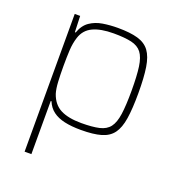

<svg xmlns="http://www.w3.org/2000/svg" viewBox="-130 -624 857 930"><g transform="rotate(20 298.0 -159.0)"><path d="M100 200V-510H128L131 -427H135Q149 -467 177.5 -486.5Q206 -506 243 -512Q280 -518 320 -518Q384 -518 423.5 -506.5Q463 -495 484 -466.5Q505 -438 513 -386.5Q521 -335 521 -255Q521 -175 513 -123.5Q505 -72 484 -43.5Q463 -15 423.5 -3.5Q384 8 320 8Q271 8 235 0Q199 -8 175 -26Q151 -44 139 -74H135V200ZM310 -24Q367 -24 402 -32Q437 -40 455 -63.5Q473 -87 479.5 -133Q486 -179 486 -255Q486 -331 479.5 -377Q473 -423 455 -446.5Q437 -470 402 -478Q367 -486 310 -486Q244 -486 203.5 -467Q163 -448 149 -404Q139 -373 137 -336.5Q135 -300 135 -255Q135 -209 137 -173.5Q139 -138 146 -115Q163 -65 203 -44.5Q243 -24 310 -24Z"/></g></svg>

Font: Saira Thin Thin
Style: Regular
Weight: 250
Version: Version 1.101